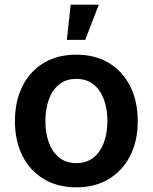

<svg xmlns="http://www.w3.org/2000/svg" viewBox="-20 -785 649 816"><path d="M304.2 11.2Q224.6 11.2 166 -24.2Q107.4 -59.6 75.4 -122.8Q43.5 -186 43.5 -270Q43.5 -355 75.4 -418.7Q107.4 -482.4 166 -517.6Q224.6 -552.7 304.2 -552.7Q383.8 -552.7 442.4 -517.6Q501 -482.4 533.2 -418.7Q565.4 -355 565.4 -270Q565.4 -186 533.2 -122.8Q501 -59.6 442.4 -24.2Q383.8 11.2 304.2 11.2ZM304.2 -91.8Q348.6 -91.8 377.9 -115.7Q407.2 -139.6 421.9 -180.2Q436.5 -220.7 436.5 -270.5Q436.5 -320.8 421.9 -361.3Q407.2 -401.9 377.9 -425.8Q348.6 -449.7 304.2 -449.7Q260.3 -449.7 231 -425.8Q201.7 -401.9 187.3 -361.3Q172.9 -320.8 172.9 -270.5Q172.9 -220.7 187.3 -180.2Q201.7 -139.6 231 -115.7Q260.3 -91.8 304.2 -91.8ZM264.2 -615.7 280.3 -765.1H399.9L342.3 -615.7Z"/></svg>

Font: Inter SemiBold
Style: Regular
Weight: 600
Designer: Rasmus Andersson
Foundry: rsms
Version: Version 4.001;git-9221beed3